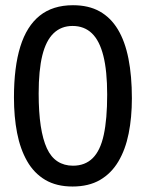

<svg xmlns="http://www.w3.org/2000/svg" viewBox="-20 -692 550 725"><path d="M254 12.3Q193.3 12.3 150.8 -12.8Q108.3 -38 82.3 -83.7Q56.3 -129.3 44.5 -190.2Q32.7 -251 32.7 -323.7Q32.7 -438.7 56.7 -516Q80.7 -593.3 130 -632.8Q179.3 -672.3 255.7 -672.3Q314.7 -672.3 356.3 -649Q398 -625.7 425 -581Q452 -536.3 465 -470.8Q478 -405.3 478 -320.7Q478 -248.3 465.8 -187.8Q453.7 -127.3 427 -82.3Q400.3 -37.3 357.7 -12.5Q315 12.3 254 12.3ZM255.7 -66.3Q301.3 -66.3 330.2 -95Q359 -123.7 371.8 -182.8Q384.7 -242 384.7 -334.7Q384.7 -424 370.3 -481.2Q356 -538.3 327 -566.2Q298 -594 254 -594Q211.3 -594 182.5 -566.5Q153.7 -539 139.8 -482.8Q126 -426.7 126 -339Q126 -268.3 133.8 -216.8Q141.7 -165.3 157 -132Q172.3 -98.7 197.3 -82.5Q222.3 -66.3 255.7 -66.3Z"/></svg>

Font: Bricolage Grotesque 96pt ExtraBold SemiCondensed
Style: Regular
Weight: 800
Width: 4
Version: Version 1.001;gftools[0.9.33.dev8+g029e19f]